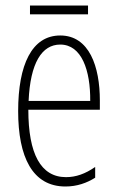

<svg xmlns="http://www.w3.org/2000/svg" viewBox="-20 -668 428 698"><path d="M300 -648H89V-616H300ZM199 -539C96 -539 46 -433 46 -264C46 -97 98 10 218 10C260 10 296 -3 326 -22V-61C290 -36 256 -24 220 -24C128 -24 83 -109 83 -269H343V-303C343 -425 305 -539 199 -539ZM199 -506C277 -506 309 -412 308 -301H84C90 -439 132 -506 199 -506Z"/></svg>

Font: Noto Sans Gurmukhi UI ExtraCondensed ExtraLight
Style: Regular
Weight: 200
Width: 2
Designer: Jelle Bosma - Monotype Design Team
Foundry: Monotype Imaging Inc.
Version: Version 2.004